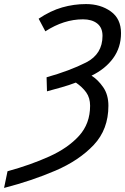

<svg xmlns="http://www.w3.org/2000/svg" viewBox="-76 -744 615 944"><path d="M-56 180Q80 145 196.5 95Q313 45 385 -31.5Q457 -108 457 -224Q457 -278 431.5 -315Q406 -352 374 -372Q442 -405 480.5 -458Q519 -511 519 -581Q519 -652 468.5 -688Q418 -724 347 -724Q287 -724 229.5 -707.5Q172 -691 114 -652L147 -590Q238 -649 332 -649Q376 -649 402 -628.5Q428 -608 428 -568Q428 -478 347.5 -437Q267 -396 153 -364L155 -295Q192 -305 227.5 -315Q263 -325 297 -338Q329 -316 348 -289.5Q367 -263 367 -224Q367 -136 312.5 -76Q258 -16 166 25.5Q74 67 -39 98Z"/></svg>

Font: Noto Sans UI SemiCondensed
Style: Italic
Weight: 400
Width: 4
Italic angle: -12°
Designer: Monotype Design Team
Foundry: Monotype Imaging Inc.
Version: Version 1.901